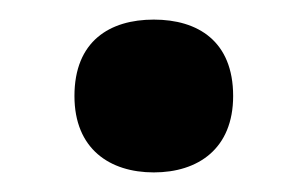

<svg xmlns="http://www.w3.org/2000/svg" viewBox="-20 -164 314 196"><path d="M56 -66C56 -12 92 12 137 12C182 12 218 -12 218 -66C218 -122 182 -144 137 -144C92 -144 56 -122 56 -66Z"/></svg>

Font: Noto Sans Thai Looped UI Narrow
Style: Bold
Weight: 700
Width: 4
Designer: Cadson Demak Team
Foundry: Cadson Demak Co., Ltd.
Version: Version 1.000